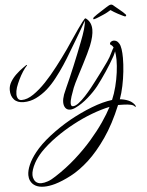

<svg xmlns="http://www.w3.org/2000/svg" viewBox="-90 -880 1032 1351"><g transform="rotate(-5 426.0 -204.5)"><path d="M166 413Q129 413 105 399.5Q81 386 70 362Q62 344 62 323Q62 291 79.5 250.5Q97 210 132 166Q174 113 242.5 59.5Q311 6 390 -39Q469 -83 549 -114Q629 -145 695 -153Q713 -195 725.5 -244Q738 -293 744.5 -342Q751 -391 751 -432Q751 -449 749.5 -464Q748 -479 746 -492L740 -478L733 -462Q703 -408 667.5 -355Q632 -302 599 -259Q569 -221 524.5 -182Q480 -143 436 -122Q414 -111 396 -111Q374 -111 362.5 -126.5Q351 -142 351 -167Q351 -190 362 -221Q368 -236 382.5 -269Q397 -302 411 -333Q427 -371 445 -413Q463 -455 478 -494Q494 -535 512 -580.5Q530 -626 541.5 -665Q553 -704 552 -726L547 -715L513 -656Q503 -639 493.5 -623Q484 -607 474 -590L429 -515Q404 -472 375 -428Q346 -384 313 -342Q280 -299 243 -266Q205 -233 163 -212.5Q121 -192 75 -192Q30 -192 7 -217.5Q-16 -243 -16 -285Q-16 -315 0.5 -342.5Q17 -370 41.5 -393Q66 -416 89 -432L115 -450Q120 -452 120.5 -449.5Q121 -447 117 -444Q105 -432 89 -407.5Q73 -383 59 -354Q45 -325 36 -299Q28 -273 28 -252Q28 -233 36 -220.5Q44 -208 62 -208Q101 -208 145 -238Q189 -268 234 -315Q279 -362 324 -421Q369 -479 409 -536Q430 -567 454 -602.5Q478 -638 499.5 -669Q521 -700 535 -718Q544 -730 551 -737Q557 -744 563 -739Q600 -711 600 -658Q600 -636 593.5 -608Q587 -580 573 -545Q564 -523 548.5 -491Q533 -459 514.5 -423Q496 -387 478.5 -353.5Q461 -320 449 -295.5Q437 -271 434 -262Q423 -234 413 -203Q403 -172 403 -153Q403 -133 417 -133Q435 -133 458.5 -151Q482 -169 507 -196Q532 -223 554 -250.5Q576 -278 590 -297Q611 -325 636 -358Q661 -391 683.5 -423.5Q706 -456 718 -483Q724 -496 729 -505Q734 -514 738 -520Q735 -526 732 -529.5Q729 -533 726 -536Q715 -541 715 -548Q715 -556 723.5 -562Q732 -568 743 -568Q752 -568 762 -563Q772 -558 780 -544Q789 -531 793 -503.5Q797 -476 797 -441Q797 -397 791.5 -345.5Q786 -294 775.5 -244Q765 -194 750 -153Q781 -150 808 -139Q835 -128 851 -107Q857 -100 857 -94Q857 -85 850 -94Q842 -104 822 -108Q802 -112 778 -113Q754 -114 734 -114Q680 17 616.5 108.5Q553 200 488 260Q422 320 359 353Q296 386 244 401Q201 413 166 413ZM149 387Q169 387 195 378Q221 369 252 348Q331 297 397.5 237.5Q464 178 517 117Q570 56 609.5 -1.5Q649 -59 673 -106Q615 -94 547 -68.5Q479 -43 412 -7Q344 29 281 74Q218 119 171 168Q137 205 118 240Q91 290 91 325Q91 341 97 354Q105 375 125 383Q134 387 149 387ZM619 -730Q613 -728 613 -735Q613 -739 618 -744Q640 -761 669 -779Q698 -797 711 -806Q722 -813 730.5 -817.5Q739 -822 746 -822Q753 -822 759 -817.5Q765 -813 770 -808Q781 -798 804.5 -779.5Q828 -761 843 -744Q846 -741 846 -738Q846 -735 843 -732.5Q840 -730 838 -730Q837 -730 822 -737Q807 -744 790 -753Q774 -761 762 -769Q750 -777 739 -784Q729 -778 716 -770.5Q703 -763 684 -755Q672 -750 652 -741.5Q632 -733 619 -730Z"/></g></svg>

Font: Birthstone Bounce
Style: Regular
Weight: 400
Designer: Robert E. Leuschke
Foundry: Rob Leuschke
Version: Version 1.010; ttfautohint (v1.8.3)